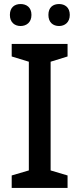

<svg xmlns="http://www.w3.org/2000/svg" viewBox="-20 -983 394 952"><path d="M29 -909C29 -872 53 -854 82 -854C111 -854 136 -872 136 -909C136 -947 111 -963 82 -963C53 -963 29 -947 29 -909ZM220 -909C220 -872 243 -854 273 -854C301 -854 326 -872 326 -909C326 -947 301 -963 273 -963C243 -963 220 -947 220 -909ZM315 -51V-113L231 -138V-677L315 -703V-765H38V-703L123 -677V-138L38 -113V-51Z"/></svg>

Font: Noto Sans Tamil UI Medium
Style: Regular
Weight: 500
Designer: Jelle Bosma - Monotype Design Team
Foundry: Monotype Imaging Inc.
Version: Version 2.004